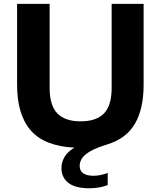

<svg xmlns="http://www.w3.org/2000/svg" viewBox="-20 -760 837 1000"><path d="M445 220.5Q371.5 220.5 335.8 192.2Q300 164 300 115.5Q300 86 315.2 58.8Q330.5 31.5 367 9Q211 1 140 -81Q69 -163 69 -317.5V-740H238.5V-302Q238.5 -210.5 278.8 -169.2Q319 -128 400 -128Q481.5 -128 521.5 -169.2Q561.5 -210.5 561.5 -302V-740H728V-317.5Q728 -193.5 682.8 -115.8Q637.5 -38 539 -8Q482 9.5 450.8 27.5Q419.5 45.5 407.2 64.5Q395 83.5 395 103.5Q395 155.5 468 155.5Q483 155.5 500.8 152.2Q518.5 149 541 141V204Q519.5 212 496.2 216.2Q473 220.5 445 220.5Z"/></svg>

Font: Encode Sans SmExp
Style: Bold
Weight: 700
Width: 6
Designer: Multiple Designers
Foundry: Impallari Type
Version: Version 3.002; ttfautohint (v1.8.3) -l 8 -r 50 -G 200 -x 14 